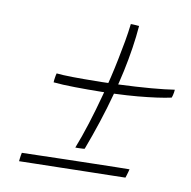

<svg xmlns="http://www.w3.org/2000/svg" viewBox="-66 -720 668 670"><g transform="rotate(10 268.0 -384.5)"><path d="M530 -425.5Q487.5 -416 412.8 -409.2Q338 -402.5 237.5 -402.5Q213.5 -402.5 191.2 -402.8Q169 -403 149.8 -404Q130.5 -405 115 -406.5Q115 -410.5 115.5 -415Q116 -419.5 116.8 -423.8Q117.5 -428 118.2 -432Q119 -436 120 -439Q129.5 -438 143.8 -437.2Q158 -436.5 176.2 -436.2Q194.5 -436 215.5 -436Q280 -436 341.2 -438.5Q402.5 -441 453.2 -445.2Q504 -449.5 536 -454.5Q536 -450.5 535 -445Q534 -439.5 532.8 -434.2Q531.5 -429 530 -425.5ZM374.5 -652Q371.5 -613.5 365.2 -572.5Q359 -531.5 349.8 -488.5Q340.5 -445.5 328.5 -401.5Q315 -351 298 -299.2Q281 -247.5 262 -197Q260 -196.5 256.2 -196.2Q252.5 -196 247.8 -195.8Q243 -195.5 238.2 -195.5Q233.5 -195.5 229 -195.5Q245 -236 261 -286.5Q277 -337 291.5 -391.5Q300.5 -424.5 308.5 -458.2Q316.5 -492 323.2 -525.5Q330 -559 335.8 -591.2Q341.5 -623.5 345 -653.5Q347 -653.5 350 -653.5Q353 -653.5 356.8 -653.2Q360.5 -653 364 -652.8Q367.5 -652.5 370.2 -652.2Q373 -652 374.5 -652ZM428.5 -153.5Q427.5 -149 425.8 -143Q424 -137 422.5 -131.8Q421 -126.5 419.5 -122.5Q398 -122 360 -121.2Q322 -120.5 276.2 -119.5Q230.5 -118.5 185 -117.5Q139.5 -116.5 102 -115.8Q64.5 -115 44 -114.5Q44.5 -119 45 -124.2Q45.5 -129.5 46.5 -135Q47.5 -140.5 48.5 -145Q68 -145.5 108.5 -146.5Q149 -147.5 198.8 -148.8Q248.5 -150 296.5 -151Q344.5 -152 380.5 -152.8Q416.5 -153.5 428.5 -153.5Z"/></g></svg>

Font: Grandstander Thin
Style: Italic
Weight: 100
Italic angle: -15°
Designer: Tyler Finck
Foundry: Etcetera Type Co
Version: Version 1.200